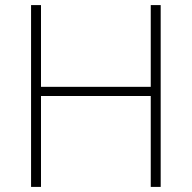

<svg xmlns="http://www.w3.org/2000/svg" viewBox="-20 -734 753 754"><path d="M611 0V-714H572V-393H141V-714H102V0H141V-357H572V0Z"/></svg>

Font: Noto Sans Sinhala UI ExtraLight
Style: Regular
Weight: 200
Designer: Jelle Bosma - Monotype Design Team
Foundry: Monotype Imaging Inc.
Version: Version 2.006